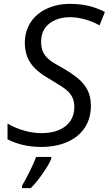

<svg xmlns="http://www.w3.org/2000/svg" viewBox="-20 -744 558 985"><path d="M18.6 -29.3V-109.9Q59.6 -86.4 104.5 -73.7Q149.4 -61 193.4 -61Q245.6 -61 283.4 -77.4Q321.3 -93.8 341.3 -123.8Q361.3 -153.8 361.3 -194.3Q361.3 -219.7 353.8 -238.5Q346.2 -257.3 330.1 -273.9Q317.9 -286.1 297.9 -299.3Q277.8 -312.5 242.7 -333.5L233.4 -339.4Q165.5 -377.4 136.5 -421.1Q107.4 -464.8 107.4 -523.9Q107.4 -583 136.7 -628.7Q166 -674.3 219.7 -699.2Q273.4 -724.1 338.9 -724.1Q390.1 -724.1 432.6 -714.4Q475.1 -704.6 518.1 -682.6L490.7 -613.8Q456.5 -633.3 416.3 -644.5Q376 -655.8 339.4 -655.8Q296.9 -655.8 264.2 -641.6Q231.4 -627.4 212.4 -602.1Q190.9 -572.3 190.9 -530.8Q190.9 -502.4 199.2 -481.4Q207.5 -460.4 227.1 -442.6Q246.6 -424.8 281.2 -406.7Q341.3 -373 376 -345.2Q412.1 -315.9 429.2 -281.7Q446.3 -247.6 446.3 -202.1Q446.3 -135.3 414.1 -87.6Q381.8 -40 324 -15.1Q266.1 9.8 190.4 9.8Q95.2 9.8 18.6 -29.3ZM165.5 61H242.7V70.8Q233.9 95.7 200.7 143.8Q167.5 191.9 137.7 221.2H93.3V208Q110.4 179.7 132.8 134.5Q155.3 89.4 165.5 61Z"/></svg>

Font: Viking Open Sans
Style: Italic
Weight: 400
Italic angle: -12°
Foundry: Ascender Corporation
Version: Version 2.000